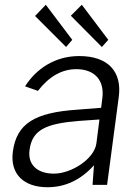

<svg xmlns="http://www.w3.org/2000/svg" viewBox="-20 -775 576 805"><path d="M179 10C253 10 318 -20 374 -82L368 0H429L478 -369C492 -474 434 -540 312 -540C211 -540 132 -487 85 -413L139 -394C186 -455 240 -485 300 -485C377 -485 419 -438 409 -363L404 -323L302 -315C127 -303 50 -258 34 -140C21 -46 79 10 179 10ZM127 -708 257 -578 283 -608 172 -755ZM277 -709 407 -578 434 -608 323 -755ZM206 -47C137 -47 95 -84 104 -147C115 -232 175 -257 311 -268L397 -274L384 -173C375 -109 280 -47 206 -47Z"/></svg>

Font: Cheyenne Sans Light
Style: Italic
Weight: 300
Italic angle: -8.13011°
Designer: The Public Sans project authors (U.S. Web Design System), Libre Franklin designed by Pablo Impallari and Rodrigo Fuenzal
Foundry: The Cheyenne Sans Project Authors
Version: Version 2.007